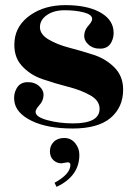

<svg xmlns="http://www.w3.org/2000/svg" viewBox="-20 -490 516 750"><path d="M244 144 220 148Q202 148 188.5 135.5Q175 123 175 101Q175 79 190 64Q205 49 231 49Q257 49 273.5 69Q290 89 290 115Q290 198 201 240L193 224Q255 190 255 154Q255 144 244 144ZM265 -8Q369 -8 369 -65Q369 -97 333 -117.5Q297 -138 246 -151Q195 -164 145.5 -181Q96 -198 63.5 -235Q31 -272 37 -332Q43 -392 98.5 -431Q154 -470 235.5 -470Q317 -470 367 -444Q417 -418 423 -374Q427 -347 414.5 -324Q402 -301 373.5 -300Q345 -299 326.5 -315Q308 -331 309 -352Q310 -373 325 -389.5Q340 -406 340 -416Q340 -433 307.5 -441.5Q275 -450 232.5 -450Q190 -450 163 -431Q136 -412 136 -384Q136 -356 169.5 -336Q203 -316 251 -303.5Q299 -291 346.5 -275.5Q394 -260 427.5 -226Q461 -192 461 -140Q461 -71 412 -29.5Q363 12 264 12Q165 12 103.5 -18Q42 -48 36 -95Q32 -122 45 -145Q58 -168 86 -169Q114 -170 132.5 -154Q151 -138 150 -117Q149 -96 134 -79.5Q119 -63 119 -53Q119 -33 165.5 -20.5Q212 -8 265 -8Z"/></svg>

Font: Rozha One
Style: Regular
Weight: 400
Designer: Tim Donaldson, Indian Type Foundry
Foundry: Indian Type Foundry
Version: Version 1.300;PS 1.0;hotconv 1.0.78;makeotf.lib2.5.61930; tt